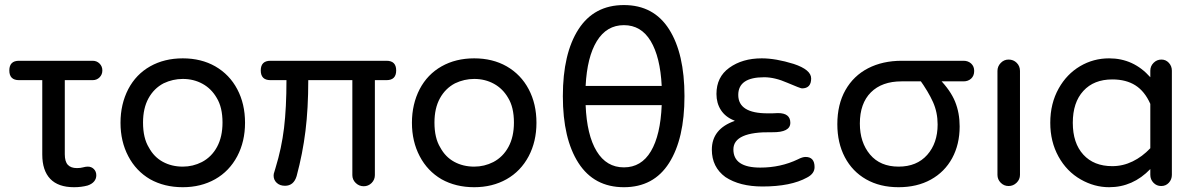

<svg xmlns="http://www.w3.org/2000/svg" viewBox="-20 -744 4824 774"><path d="M150.4 -121.1V-420.9H56.6Q17.6 -420.9 17.6 -460Q17.6 -499 56.6 -499H353.5Q370.1 -499 381.3 -487.8Q392.6 -476.6 392.6 -460Q392.6 -443.4 381.3 -432.1Q370.1 -420.9 353.5 -420.9H241.2V-122.1Q241.2 -92.8 253.4 -79.6Q265.6 -66.4 290 -66.4Q304.7 -66.4 314.5 -69.3Q325.2 -72.3 334 -72.3Q348.6 -72.3 358.4 -62.5Q368.2 -52.7 368.2 -37.1Q368.2 -23.4 359.4 -12.7Q350.6 -2 333 3.9Q307.6 10.7 278.3 10.7Q214.8 10.7 182.6 -22.9Q150.4 -56.6 150.4 -121.1Z M585 -21.5Q528.3 -54.7 497.1 -114.3Q465.8 -173.8 465.8 -249Q465.8 -324.2 497.1 -384.8Q528.3 -444.3 585.4 -476.6Q642.6 -508.8 716.8 -508.8Q791 -508.8 847.7 -476.6Q905.3 -443.4 936.5 -384.3Q967.8 -325.2 967.8 -249Q967.8 -173.8 936.5 -114.3Q904.3 -53.7 847.2 -21.5Q790 10.7 716.8 10.7Q642.6 10.7 585 -21.5ZM793.9 -90.8Q833 -111.3 855 -151.9Q877 -192.4 877 -250Q877 -311.5 853.5 -349.6Q832 -386.7 796.4 -406.2Q760.7 -425.8 716.8 -425.8Q676.8 -425.8 639.6 -408.2Q600.6 -387.7 578.6 -347.7Q556.6 -307.6 556.6 -250Q556.6 -187.5 580.1 -149.4Q600.6 -111.3 636.2 -91.8Q671.9 -72.3 716.8 -72.3Q757.8 -72.3 793.9 -90.8Z M1400.4 -38.1V-420.9H1222.7Q1222.7 -306.6 1211.4 -215.8Q1200.2 -125 1175.8 -34.2Q1164.1 4.9 1128.9 4.9Q1108.4 4.9 1095.7 -6.8Q1083 -18.6 1083 -36.1Q1083 -43.9 1085.9 -50.8L1090.8 -67.4Q1115.2 -146.5 1125 -228Q1134.8 -309.6 1134.8 -420.9H1070.3Q1031.2 -420.9 1031.2 -460Q1031.2 -499 1070.3 -499H1538.1Q1577.1 -499 1577.1 -460Q1577.1 -420.9 1538.1 -420.9H1491.2V-38.1Q1491.2 -19.5 1478 -6.3Q1464.8 6.8 1446.3 6.8Q1427.7 6.8 1414.1 -6.3Q1400.4 -19.5 1400.4 -38.1Z M1759.8 -21.5Q1703.1 -54.7 1671.9 -114.3Q1640.6 -173.8 1640.6 -249Q1640.6 -324.2 1671.9 -384.8Q1703.1 -444.3 1760.3 -476.6Q1817.4 -508.8 1891.6 -508.8Q1965.8 -508.8 2022.5 -476.6Q2080.1 -443.4 2111.3 -384.3Q2142.6 -325.2 2142.6 -249Q2142.6 -173.8 2111.3 -114.3Q2079.1 -53.7 2022 -21.5Q1964.8 10.7 1891.6 10.7Q1817.4 10.7 1759.8 -21.5ZM1968.8 -90.8Q2007.8 -111.3 2029.8 -151.9Q2051.8 -192.4 2051.8 -250Q2051.8 -311.5 2028.3 -349.6Q2006.8 -386.7 1971.2 -406.2Q1935.5 -425.8 1891.6 -425.8Q1851.6 -425.8 1814.5 -408.2Q1775.4 -387.7 1753.4 -347.7Q1731.4 -307.6 1731.4 -250Q1731.4 -187.5 1754.9 -149.4Q1775.4 -111.3 1811 -91.8Q1846.7 -72.3 1891.6 -72.3Q1932.6 -72.3 1968.8 -90.8Z M2249 -356.4Q2249 -528.3 2312 -626Q2375 -723.6 2495.1 -723.6Q2615.2 -723.6 2677.2 -626Q2739.3 -528.3 2739.3 -356.4Q2739.3 -184.6 2677.2 -86.9Q2615.2 10.7 2495.1 10.7Q2375 10.7 2312 -86.9Q2249 -184.6 2249 -356.4ZM2495.1 -69.3Q2565.4 -69.3 2604 -134.3Q2642.6 -199.2 2647.5 -320.3H2340.8Q2345.7 -199.2 2385.3 -134.3Q2424.8 -69.3 2495.1 -69.3ZM2495.1 -642.6Q2425.8 -642.6 2386.2 -578.6Q2346.7 -514.6 2340.8 -397.5H2647.5Q2641.6 -514.6 2603 -578.6Q2564.5 -642.6 2495.1 -642.6Z M2904.3 -30.3Q2849.6 -70.3 2849.6 -140.6Q2849.6 -224.6 2942.4 -256.8L2938.5 -258.8Q2904.3 -272.5 2886.2 -300.3Q2868.2 -328.1 2868.2 -365.2Q2868.2 -433.6 2919.9 -470.7Q2972.7 -508.8 3050.8 -508.8Q3107.4 -508.8 3179.7 -486.3Q3250 -462.9 3250 -427.7Q3250 -387.7 3212.9 -387.7Q3207 -387.7 3154.3 -410.2Q3103.5 -432.6 3060.5 -432.6Q2956.1 -432.6 2956.1 -361.3Q2956.1 -287.1 3074.2 -287.1H3092.8L3116.2 -288.1Q3166 -288.1 3166 -249Q3166 -210 3092.8 -210.9Q2936.5 -213.9 2936.5 -141.6Q2936.5 -68.4 3044.9 -68.4Q3127 -68.4 3196.3 -101.6Q3214.8 -111.3 3227.5 -111.3Q3263.7 -111.3 3263.7 -70.3Q3263.7 -43.9 3233.4 -28.3Q3168 7.8 3053.7 7.8Q2961.9 7.8 2904.3 -30.3Z M3355.5 -243.2Q3355.5 -323.2 3388.2 -380.9Q3420.9 -438.5 3479.5 -468.8Q3538.1 -499 3615.2 -499H3864.3Q3882.8 -499 3895 -487.8Q3907.2 -476.6 3907.2 -458Q3907.2 -438.5 3895 -427.2Q3882.8 -416 3864.3 -416H3614.3Q3535.2 -416 3490.7 -371.6Q3446.3 -327.1 3446.3 -246.1Q3446.3 -169.9 3487.3 -121.1Q3528.3 -72.3 3602.5 -72.3Q3675.8 -72.3 3717.8 -119.6Q3759.8 -167 3759.8 -242.2Q3759.8 -291 3741.2 -332.5Q3722.7 -374 3685.5 -425.8H3766.6Q3811.5 -379.9 3830.1 -334.5Q3848.6 -289.1 3848.6 -234.4Q3848.6 -162.1 3818.4 -106.4Q3788.1 -50.8 3732.4 -20Q3676.8 10.7 3602.5 10.7Q3527.3 10.7 3471.7 -21Q3416 -52.7 3385.7 -110.4Q3355.5 -168 3355.5 -243.2Z M4001 -39.1V-458Q4001 -476.6 4014.2 -490.2Q4027.3 -503.9 4045.9 -503.9Q4065.4 -503.9 4078.6 -490.7Q4091.8 -477.5 4091.8 -458V-39.1Q4091.8 -20.5 4078.1 -7.3Q4064.5 5.9 4045.9 5.9Q4027.3 5.9 4014.2 -7.3Q4001 -20.5 4001 -39.1Z M4336.9 -20.5Q4280.3 -52.7 4247.1 -112.8Q4213.9 -172.9 4213.9 -249Q4213.9 -327.1 4248 -387.7Q4280.3 -445.3 4334 -477.1Q4387.7 -508.8 4451.2 -508.8Q4549.8 -508.8 4617.2 -432.6V-459Q4617.2 -477.5 4630.4 -490.7Q4643.6 -503.9 4662.1 -503.9Q4679.7 -503.9 4691.9 -490.7Q4704.1 -477.5 4704.1 -459V-39.1Q4704.1 -20.5 4691.9 -7.3Q4679.7 5.9 4661.1 5.9Q4642.6 5.9 4629.9 -7.3Q4617.2 -20.5 4617.2 -39.1V-62.5Q4546.9 10.7 4451.2 10.7Q4391.6 10.7 4336.9 -20.5ZM4617.2 -146.5V-325.2Q4594.7 -376 4557.1 -399.9Q4519.5 -423.8 4463.9 -423.8Q4389.6 -423.8 4347.2 -377.4Q4304.7 -331.1 4304.7 -249Q4304.7 -167 4347.2 -120.6Q4389.6 -74.2 4463.9 -74.2Q4506.8 -74.2 4545.9 -93.3Q4585 -112.3 4617.2 -146.5Z"/></svg>

Font: jf-openhuninn-2.1
Style: Regular
Weight: 400
Designer: [Kosugi Maru]
Designed by MOTOYA      

[Varela Round]
Joe Prince (Latin component); Avraham Cornfeld (Hebrew component)
Foundry: justfont Co., Ltd.
Version: 2.1